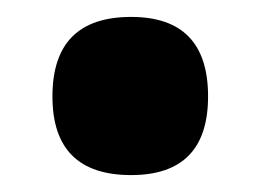

<svg xmlns="http://www.w3.org/2000/svg" viewBox="-20 -466 313 227"><path d="M135 -259Q226 -259 226 -352Q226 -446 135 -446Q42 -446 42 -352Q42 -259 135 -259Z"/></svg>

Font: Noto Sans Display Condensed Black
Style: Regular
Weight: 900
Width: 3
Designer: Monotype Design team
Foundry: Monotype Imaging Inc.
Version: 1.000